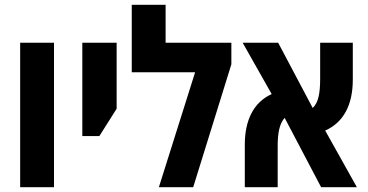

<svg xmlns="http://www.w3.org/2000/svg" viewBox="-20 -780 1535 800"><path d="M64 0H205V-602H64Z M323 -213H394L466 -327V-602H323Z M670 -602V-760H529V-479H793L642 0H785L944 -512V-602Z M1000 0H1137V-171C1137 -228 1145 -265 1166 -289L1318 0H1467L1335 -236C1412 -270 1450 -344 1450 -448V-602H1314V-454C1314 -392 1307 -353 1283 -330L1139 -602H991L1112 -388C1037 -354 1000 -280 1000 -177Z"/></svg>

Font: Noto Sans Hebrew Condensed
Style: Bold
Weight: 700
Width: 3
Designer: Monotype Design Team
Foundry: Monotype Imaging Inc.
Version: Version 2.004